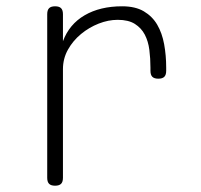

<svg xmlns="http://www.w3.org/2000/svg" viewBox="-20 -580 640 610"><path d="M155 10Q142 10 136 4Q130 -2 130 -15V-535Q130 -548 136 -554Q142 -560 155 -560Q168 -560 174 -554Q180 -548 180 -535V-449Q200 -503 249 -531.5Q298 -560 368 -560Q410 -560 437 -544Q464 -528 479.5 -501.5Q495 -475 501.5 -439.5Q508 -404 508 -365V-355Q508 -342 502 -336Q496 -330 483 -330Q470 -330 464 -336Q458 -342 458 -355V-365Q458 -394 454.5 -421.5Q451 -449 440 -470Q429 -491 408.5 -504Q388 -517 354 -517Q324 -517 293.5 -505Q263 -493 237.5 -472Q212 -451 196 -422.5Q180 -394 180 -360V-15Q180 -2 174 4Q168 10 155 10Z"/></svg>

Font: Maple Mono Thin
Style: Regular
Weight: 250
Monospace: yes
Designer: subframe7536
Version: Version 7.000